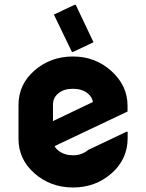

<svg xmlns="http://www.w3.org/2000/svg" viewBox="-20 -787 621 816"><path d="M296.9 -766.6H301.8L377.4 -607.4L290.5 -566.4H285.6L209 -725.1ZM127 -49.8Q58.6 -109.9 58.6 -196.8V-340.3Q58.6 -428.7 127 -487.8Q195.3 -546.9 290.3 -546.9Q385.3 -546.9 453.6 -484.9Q522 -422.9 522 -337.9V-313L211.9 -166Q218.3 -154.3 230 -145.5Q254.9 -127 290.5 -127Q327.6 -127 355 -149.9L517.6 -227.1H522.5V-200.2Q522.5 -110.4 454.1 -50.3Q385.7 9.8 290.5 9.8Q195.3 9.8 127 -49.8ZM205.1 -272.5 375 -353.5Q371.1 -376 351.6 -391.1Q327.1 -409.7 290 -409.7Q252 -409.7 229 -391.1Q205.1 -372.1 205.1 -342.8Z"/></svg>

Font: Nova Round
Style: Bold
Weight: 700
Designer: Wojciech Kalinowski "wmk69" (wmk69@o2.pl)
Foundry: Wojciech Kalinowski "wmk69" (wmk69@o2.pl)
Version: Version 3.1.0; 2021-05-23